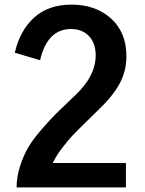

<svg xmlns="http://www.w3.org/2000/svg" viewBox="-20 -810 626 830"><path d="M43.9 -582Q66.4 -678.7 127.9 -734.4Q189.5 -790 289.1 -790Q393.6 -790 460 -730Q526.4 -669.9 526.4 -567.4Q526.4 -501 496.1 -446.8Q465.8 -392.6 408.2 -337.9Q397.5 -327.1 352.5 -283.2Q307.6 -239.3 291.5 -222.2Q275.4 -205.1 249.5 -171.4Q223.6 -137.7 208 -105.5H524.4V0H51.8Q51.8 -45.9 66.9 -92.3Q82 -138.7 102.1 -172.9Q122.1 -207 159.7 -250.5Q197.3 -293.9 222.2 -318.4Q247.1 -342.8 292 -385.7Q302.7 -395.5 307.6 -400.4Q393.6 -482.4 393.6 -570.3Q393.6 -624 364.3 -654.3Q335 -684.6 287.1 -684.6Q184.6 -684.6 153.3 -549.8Z"/></svg>

Font: Gothic A1
Style: Bold
Weight: 700
Version: Version 2.50